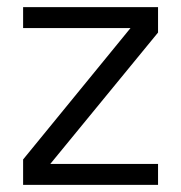

<svg xmlns="http://www.w3.org/2000/svg" viewBox="-20 -520 509 540"><path d="M45 -500H424.5V-428.5L121.5 -59H424.5V0H45V-71.5L347 -441H45Z"/></svg>

Font: Overused Grotesk Book
Style: Regular
Weight: 375
Version: Version 0.004